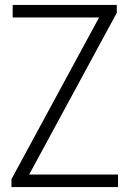

<svg xmlns="http://www.w3.org/2000/svg" viewBox="-20 -760 526 780"><path d="M26.5 0V-32L382.5 -689H31.5V-740H454.5V-708L98.5 -51H459.5V0Z"/></svg>

Font: Encode Sans Condensed Light
Style: Regular
Weight: 300
Width: 3
Designer: Multiple Designers
Foundry: Impallari Type
Version: Version 3.000; ttfautohint (v1.8.3) -l 8 -r 50 -G 200 -x 14 